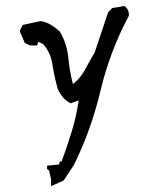

<svg xmlns="http://www.w3.org/2000/svg" viewBox="-20 -495 543 653"><path d="M418.5 -443.4V-441.9Q353.5 -320.3 321.8 -186.5Q290 -52.7 231.4 65.9Q231 66.4 196.8 118.7L153.8 138.2V129.9V114.7L146.5 84L140.1 80.6V68.4L180.7 64.5L183.6 54.2H189.5Q207.5 5.4 223.6 -46.6Q239.7 -98.6 247.6 -153.3L220.2 -143.6Q196.8 -155.3 182.6 -180.2Q178.2 -187.5 176.3 -192.9Q164.6 -234.4 158.2 -276.4Q152.3 -316.4 126.5 -345.2L109.9 -353L106.4 -340.3H83L64.5 -348.6L46.9 -389.6L57.1 -410.2L118.2 -423.3Q137.7 -419.9 152.3 -411.1Q166.5 -402.8 183.1 -388.2Q207.5 -347.7 212.4 -297.9Q216.8 -252 228 -209.5H228.5Q253.9 -229 270 -259.8Q286.1 -290.5 301.8 -315.9L347.7 -453.1L361.8 -467.8L403.8 -474.6Q409.2 -469.7 411.1 -467.3Q418.5 -458 418.5 -443.4Z"/></svg>

Font: Bakudai
Style: Medium
Weight: 500
Version: Version 1.48